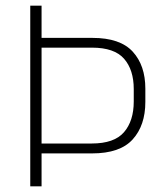

<svg xmlns="http://www.w3.org/2000/svg" viewBox="-20 -659 584 679"><path d="M305.5 -116.5H111.5V-151.5H304.5Q384 -151.5 418.5 -191.5Q453 -231.5 453 -300V-344Q453 -412 418.8 -451.2Q384.5 -490.5 305.5 -490.5H111V-525H307Q405 -525 449.5 -476.2Q494 -427.5 494 -345.5V-298.5Q494 -215.5 449.2 -166Q404.5 -116.5 305.5 -116.5ZM127 0H87V-639H127V-516V-500.5V-140V-128Z"/></svg>

Font: Anek Kannada ExtraLight
Style: Regular
Weight: 250
Version: Version 1.003